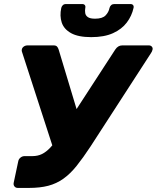

<svg xmlns="http://www.w3.org/2000/svg" viewBox="-20 -923 770 943"><path d="M67.7 0Q57.1 0 51.2 -7.2Q45.2 -14.5 47.2 -25.1L69.6 -130.7Q71.6 -141.7 80.7 -149Q89.7 -156.2 100.4 -156.2H138.7Q165.2 -156.2 186.1 -166.4Q206.9 -176.6 227.1 -198.1Q247.2 -219.5 269.4 -253.9L545.9 -679.4Q552.8 -689.9 561.3 -694.9Q569.9 -700 580 -700H711.4Q720.6 -700 725.9 -693.7Q731.2 -687.4 729.2 -679.4Q728.2 -674.8 726 -669.8Q723.7 -664.8 720.5 -660.5L424.9 -204Q387.7 -147.4 356.3 -108.3Q324.9 -69.1 291.2 -45.2Q257.6 -21.3 217.1 -10.6Q176.5 0 121.1 0ZM246.4 -179.7 87.9 -668.6Q86.9 -671 86.7 -673.2Q86.5 -675.4 86.9 -677.5Q87.6 -687.4 95.9 -693.7Q104.1 -700 115.2 -700H243.7Q254.5 -700 259.8 -694.6Q265.1 -689.3 268.1 -679.4L365.7 -355.5ZM428.1 -740.6Q364.5 -740.6 329.3 -760.1Q294.1 -779.6 283.2 -812.2Q272.4 -844.9 280.9 -884.1Q282.9 -892.1 288.6 -897.6Q294.2 -903.1 303.9 -903.1H383.9Q392.9 -903.1 396.9 -897.6Q400.9 -892.1 398.9 -884.1Q396.5 -870.6 398.6 -858.4Q400.7 -846.2 411.9 -838.7Q423 -831.2 446.9 -831.2Q482.9 -831.2 498.4 -847.2Q513.9 -863.2 517.9 -884.1Q519.9 -892.1 525.9 -897.6Q531.9 -903.1 540.9 -903.1H620.9Q629.9 -903.1 633.9 -897.6Q637.9 -892.1 635.9 -884.1Q627.4 -844.9 602.7 -812.2Q578 -779.6 535.1 -760.1Q492.1 -740.6 428.1 -740.6Z"/></svg>

Font: Rubik Light
Style: Italic
Weight: 300
Italic angle: -12°
Designer: Hubert and Fischer
Foundry: Hubert and Fischer
Version: Version 2.300;gftools[0.9.30]